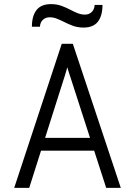

<svg xmlns="http://www.w3.org/2000/svg" viewBox="-20 -913 656 933"><path d="M49 0 280 -700H334L567 0H496L327 -523Q325.5 -528 321.2 -540.8Q317 -553.5 312.8 -566.5Q308.5 -579.5 307 -586Q305.5 -579.5 301.5 -566.5Q297.5 -553.5 293.8 -541Q290 -528.5 288 -523L122 0ZM155 -181 176 -243H439L460 -181ZM386 -779Q357 -779 332.8 -788.2Q308.5 -797.5 288 -808Q271 -816.5 254.8 -822.8Q238.5 -829 221 -829Q202.5 -829 189 -817.2Q175.5 -805.5 174 -783H135Q135 -835.5 157.5 -864.2Q180 -893 228 -893Q256.5 -893 279.8 -884.2Q303 -875.5 323 -865Q340.5 -855.5 357.8 -848.8Q375 -842 393 -842Q412 -842 425.2 -854.2Q438.5 -866.5 440 -889H478Q478 -836.5 455.8 -807.8Q433.5 -779 386 -779Z"/></svg>

Font: Overpass Mono Light
Style: Regular
Weight: 300
Monospace: yes
Designer: Delve Withrington, Dave Bailey
Foundry: Delve Fonts LLC
Version: Version 4.000